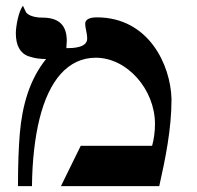

<svg xmlns="http://www.w3.org/2000/svg" viewBox="-20 -637 675 657"><path d="M566.9 -297.9C564 -415.5 488.3 -577.6 311.5 -577.6C283.2 -577.6 271.5 -568.8 271.5 -555.2C271.5 -541.5 278.3 -523.9 278.3 -504.9C278.3 -473.1 229 -472.2 207 -472.2C208 -484.4 208.5 -492.7 208.5 -497.1C208.5 -550.3 182.1 -576.7 125 -576.7C93.3 -576.7 75.2 -586.4 69.3 -594.7C66.9 -598.6 63.5 -607.4 58.6 -617.2C43.9 -600.1 34.2 -546.9 34.2 -523.4C34.2 -482.4 48.3 -454.6 78.1 -444.3C99.6 -437 117.7 -435.1 137.7 -435.1C81.1 -364.7 56.2 -276.4 47.9 -181.6C43.9 -134.3 41.5 -73.7 41.5 0H89.4C90.3 -87.4 99.1 -164.6 115.2 -230.5C131.8 -296.9 155.8 -348.1 188 -384.3C220.2 -419.9 260.3 -439.5 307.6 -439.5C415 -439.5 510.3 -331.1 510.3 -212.9C510.3 -186.5 506.8 -160.6 500.5 -138.2H256.3L188.5 0H524.9C545.9 -93.3 566.9 -195.8 566.9 -297.9Z"/></svg>

Font: Cardo
Style: Italic
Weight: 400
Designer: David J. Perry
Foundry: David J. Perry
Version: Version 0.99